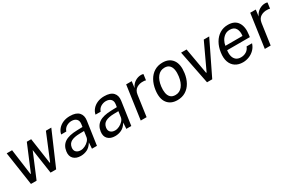

<svg xmlns="http://www.w3.org/2000/svg" viewBox="113 -1543 3874 2570"><g transform="rotate(-30 2050.0 -258.5)"><path d="M142.5 0 66 -517H149.5L203.5 -119.5H210.5L377 -517H444.5L501.5 -120.5H508.5L672 -517H755.5L532 0H445.5L389.5 -381.5L229.5 0Z M910.5 10Q839 10 799.8 -29.5Q760.5 -69 770.5 -140Q782.5 -226 845.5 -268Q908.5 -310 1035 -313L1121 -315.5L1127 -356Q1134 -405.5 1107.8 -432.2Q1081.5 -459 1031.5 -459Q991 -458.5 954.5 -436.8Q918 -415 903 -371H823.5Q832.5 -416 862.8 -451.2Q893 -486.5 939.8 -506.8Q986.5 -527 1046 -527Q1141.5 -527 1183.5 -482Q1225.5 -437 1214.5 -361L1162.5 0H1085.5L1092 -94Q1054.5 -33.5 1008.5 -11.8Q962.5 10 910.5 10ZM947 -56.5Q979.5 -56.5 1013 -73Q1046.5 -89.5 1070.8 -115.2Q1095 -141 1099.5 -170L1112 -258.5L1041.5 -257Q958.5 -255.5 913 -230.8Q867.5 -206 859 -149Q853 -105 878 -80.8Q903 -56.5 947 -56.5Z M1441.5 10Q1370 10 1330.8 -29.5Q1291.5 -69 1301.5 -140Q1313.5 -226 1376.5 -268Q1439.5 -310 1566 -313L1652 -315.5L1658 -356Q1665 -405.5 1638.8 -432.2Q1612.5 -459 1562.5 -459Q1522 -458.5 1485.5 -436.8Q1449 -415 1434 -371H1354.5Q1363.5 -416 1393.8 -451.2Q1424 -486.5 1470.8 -506.8Q1517.5 -527 1577 -527Q1672.5 -527 1714.5 -482Q1756.5 -437 1745.5 -361L1693.5 0H1616.5L1623 -94Q1585.5 -33.5 1539.5 -11.8Q1493.5 10 1441.5 10ZM1478 -56.5Q1510.5 -56.5 1544 -73Q1577.5 -89.5 1601.8 -115.2Q1626 -141 1630.5 -170L1643 -258.5L1572.5 -257Q1489.5 -255.5 1444 -230.8Q1398.5 -206 1390 -149Q1384 -105 1409 -80.8Q1434 -56.5 1478 -56.5Z M1839.5 0 1912.5 -517H1998.5L1985 -417.5Q2011 -473 2055 -500Q2099 -527 2146.5 -527Q2157 -527 2166.8 -525.5Q2176.5 -524 2182 -520.5L2169.5 -431Q2163 -434.5 2152.2 -435.8Q2141.5 -437 2134 -437Q2074.5 -441 2029.5 -413.5Q1984.5 -386 1975.5 -321.5L1930 0Z M2404 10Q2302 10 2249.8 -58.5Q2197.5 -127 2215 -256.5Q2226.5 -337.5 2261 -398.5Q2295.5 -459.5 2350.5 -493.2Q2405.5 -527 2478.5 -527Q2580.5 -527 2631.8 -457Q2683 -387 2665 -256.5Q2654 -177.5 2620.2 -117.5Q2586.5 -57.5 2532 -23.8Q2477.5 10 2404 10ZM2415.5 -63Q2480 -63 2522 -115.2Q2564 -167.5 2576 -258.5Q2583.5 -314 2575.8 -358.2Q2568 -402.5 2541.8 -428.5Q2515.5 -454.5 2468 -454.5Q2401.5 -454.5 2359.2 -402.8Q2317 -351 2305 -258.5Q2298 -204 2305.8 -159.5Q2313.5 -115 2340 -89Q2366.5 -63 2415.5 -63Z M2864 0 2761.5 -517H2846.5L2917 -116H2924.5L3112 -517H3196L2944.5 0Z M3417.5 10Q3348.5 10 3300.8 -21.5Q3253 -53 3232.2 -112Q3211.5 -171 3223.5 -253.5Q3235 -335 3270.5 -396.5Q3306 -458 3361.5 -492.5Q3417 -527 3488.5 -527Q3592.5 -527 3638.2 -457.8Q3684 -388.5 3667 -271L3662.5 -237H3312Q3304.5 -188 3314 -148.2Q3323.5 -108.5 3351.5 -85Q3379.5 -61.5 3426.5 -61.5Q3473 -61.5 3509.8 -84.5Q3546.5 -107.5 3562.5 -151H3647Q3630.5 -98.5 3594.5 -62.5Q3558.5 -26.5 3511.8 -8.2Q3465 10 3417.5 10ZM3321 -299.5H3585Q3594.5 -366 3569 -411.5Q3543.5 -457 3477.5 -457Q3432 -457 3399 -433.8Q3366 -410.5 3346 -374.2Q3326 -338 3321 -299.5Z M3757 0 3830 -517H3916L3902.5 -417.5Q3928.5 -473 3972.5 -500Q4016.5 -527 4064 -527Q4074.5 -527 4084.2 -525.5Q4094 -524 4099.5 -520.5L4087 -431Q4080.5 -434.5 4069.8 -435.8Q4059 -437 4051.5 -437Q3992 -441 3947 -413.5Q3902 -386 3893 -321.5L3847.5 0Z"/></g></svg>

Font: Public Sans
Style: Italic
Weight: 400
Italic angle: -8°
Designer: The Public Sans project authors (U.S. Web Design System). Libre Franklin designed by Pablo Impallari and Rodrigo Fuenzal
Version: Version 1.008; ttfautohint (v1.8.1) -l 8 -r 50 -G 200 -x 14 